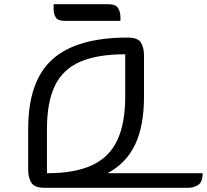

<svg xmlns="http://www.w3.org/2000/svg" viewBox="-20 -900 991 920"><path d="M670 -636V-437Q670 -296 627 -206.5Q584 -117 495 -70H951Q951 -27 929 -13.5Q907 0 881 0H194Q145 0 130 -25Q115 -50 115 -84V-282Q115 -512 231.5 -616Q348 -720 591 -720Q641 -720 655.5 -695.5Q670 -671 670 -636ZM205 -282V-70Q339 -70 421.5 -108.5Q504 -147 542 -228Q580 -309 580 -437V-640Q447 -640 364 -604Q281 -568 243 -489Q205 -410 205 -282ZM557 -800H291Q257 -800 247 -817Q237 -834 237 -854V-880H497Q535 -880 546 -861Q557 -842 557 -819Z"/></svg>

Font: Warnes
Style: Regular
Weight: 400
Designer: Eduardo Rodriguez Tunni
Foundry: Eduardo Rodriguez Tunni
Version: Version 1.002; ttfautohint (v1.8.4.7-5d5b);gftools[0.9.23]